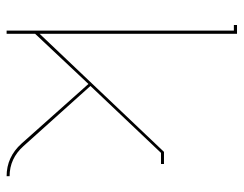

<svg xmlns="http://www.w3.org/2000/svg" viewBox="-96 -622 719 566"><g transform="rotate(90 263.0 -339.5)"><path d="M70.8 0V-669.9H54.2V-679.2H80.1V-97.2L428.2 -463.9H463.9V-455.1H431.2L233.9 -247.1L411.1 -49.8Q447.8 -8.8 500 -8.8V0Q443.4 0 403.8 -43.9L228 -241.2L80.1 -84V0Z"/></g></svg>

Font: Rawengulk
Style: Ultralight
Weight: 200
Version: Version 0.92